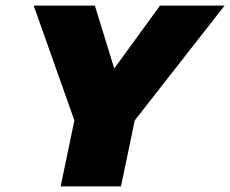

<svg xmlns="http://www.w3.org/2000/svg" viewBox="-20 -664 820 684"><path d="M196 0 245 -235 100 -644H318L387 -420L550 -644H780L460 -235L411 0Z"/></svg>

Font: Kanit ExtraBold
Style: Italic
Weight: 800
Italic angle: -12°
Designer: Katatrad Team
Foundry: CadsonDemak
Version: Version 2.000; ttfautohint (v1.8.3)